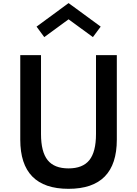

<svg xmlns="http://www.w3.org/2000/svg" viewBox="-20 -1172 862 1208"><path d="M411 16Q715 16 715 -293.5V-825H584V-329Q584 -216.5 542.2 -164.5Q500.5 -112.5 411 -112.5Q321.5 -112.5 279.8 -164.5Q238 -216.5 238 -329V-825H107.5V-293.5Q107.5 16 411 16ZM258.5 -938.5 411.5 -1050.5 564.5 -938.5 613.5 -1004.5 411.5 -1152.5 210 -1004.5Z"/></svg>

Font: Spartan SemiBold
Style: Regular
Weight: 600
Designer: Matt Bailey, Mirko Velimirovic
Foundry: Matt Bailey
Version: Version 1.003; ttfautohint (v1.8.3)